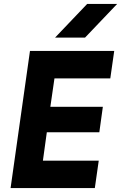

<svg xmlns="http://www.w3.org/2000/svg" viewBox="-20 -960 618 980"><path d="M34 0 133 -700H563L543 -560H258L237 -415H505L487 -285H219L199 -140H484L464 0ZM261 -768 425 -940H578L414 -768Z"/></svg>

Font: Finlandica
Style: Italic
Weight: 400
Italic angle: -8°
Designer: Niklas Ekholm, Juho Hiilivirta, Jaakko Suomalainen
Foundry: Helsinki Type Studio
Version: Version 1.064